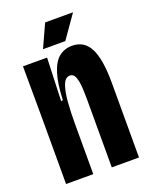

<svg xmlns="http://www.w3.org/2000/svg" viewBox="-129 -740 633 809"><g transform="rotate(-20 187.5 -335.0)"><path d="M25 0V-302L24 -528H132L125 -336H133Q136 -412 150.5 -456.5Q165 -501 189.5 -520Q214 -539 247 -539Q302 -539 327 -489.5Q352 -440 352 -335V0H230V-300Q230 -328 228.5 -356.5Q227 -385 220 -404.5Q213 -424 196 -424Q175 -424 164.5 -396Q154 -368 150.5 -323Q147 -278 147 -229V0ZM228 -567H128L175 -670H300Z"/></g></svg>

Font: Bricolage Grotesque 48pt Condensed SemiBold
Style: Regular
Weight: 600
Width: 3
Designer: Mathieu Triay
Foundry: Atelier Triay
Version: Version 1.000; ttfautohint (v1.8.4.7-5d5b);gftools[0.9.32]